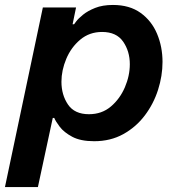

<svg xmlns="http://www.w3.org/2000/svg" viewBox="-42 -560 716 775"><path d="M-22 195 131 -530H265L251 -462H257Q257 -462 265.5 -473.5Q274 -485 293 -500.5Q312 -516 342 -528Q372 -540 414 -540Q481 -540 525.5 -508Q570 -476 592 -423.5Q614 -371 614 -310Q614 -254 596 -197.5Q578 -141 542.5 -94Q507 -47 455.5 -18.5Q404 10 338 10Q283 10 249.5 -8Q216 -26 199 -48.5Q182 -71 177 -84H171L111 195ZM206 -230Q206 -177 232.5 -138Q259 -99 317 -99Q369 -99 405.5 -130Q442 -161 462 -207.5Q482 -254 482 -301Q482 -353 455 -392Q428 -431 370 -431Q319 -431 282 -400Q245 -369 225.5 -322.5Q206 -276 206 -230Z"/></svg>

Font: Be Vietnam Pro SemiBold
Style: Italic
Weight: 600
Italic angle: -12°
Designer: Lam Bao, Tony Le, Vietanh Nguyen
Foundry: Yellow Type Foundry
Version: Version 1.002; ttfautohint (v1.8.3)